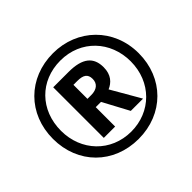

<svg xmlns="http://www.w3.org/2000/svg" viewBox="-166 -938 1162 1162"><g transform="rotate(-45 414.5 -357.0)"><path d="M414 10C627 10 781 -144 781 -357C781 -570 621 -724 414 -724C201 -724 47 -570 47 -357C47 -144 201 10 414 10ZM414 -53C240 -53 116 -186 116 -357C116 -535 240 -661 414 -661C589 -661 712 -528 712 -357C712 -179 582 -53 414 -53ZM269 -144H366V-310H411L500 -144H605L497 -331C537 -348 571 -382 571 -447C571 -532 521 -577 400 -577H269ZM399 -381H366V-501H399C449 -501 474 -486 474 -444C474 -404 446 -381 399 -381Z"/></g></svg>

Font: Noto Sans Lao SemiBold
Style: Regular
Weight: 600
Designer: Monotype Design Team
Foundry: Monotype Imaging Inc.
Version: Version 2.003